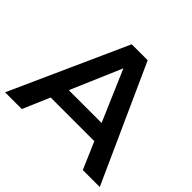

<svg xmlns="http://www.w3.org/2000/svg" viewBox="-170 -894 1088 1088"><g transform="rotate(45 374.5 -350.0)"><path d="M-5 0 310 -700H438L754 0H618L347 -631H399L129 0ZM140 -162 175 -264H553L588 -162Z"/></g></svg>

Font: MOST Montserrat SemiBold
Style: Regular
Weight: 600
Designer: Julieta Ulanovsky
Foundry: Julieta Ulanovsky
Version: Version 8.000;March 11, 2024;FontCreator 15.0.0.2926 64-bit